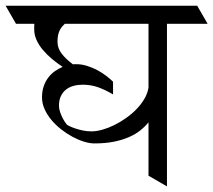

<svg xmlns="http://www.w3.org/2000/svg" viewBox="-62 -665 761 685"><path d="M467.8 -228.5Q455.6 -213.4 438.5 -199.7Q421.4 -186 397.9 -175.8Q374.5 -165.5 344 -159.4Q313.5 -153.3 274.9 -153.3Q258.3 -153.3 238.3 -159.4Q218.3 -165.5 197.5 -176.5Q176.8 -187.5 157 -202.9Q137.2 -218.3 121.8 -236.6Q106.4 -254.9 97.2 -275.4Q87.9 -295.9 87.9 -317.9Q87.9 -339.8 94 -357.4Q100.1 -375 110.4 -388.4Q120.6 -401.9 133.8 -411.1Q147 -420.4 161.6 -426.3Q141.6 -439.5 123.3 -454.8Q105 -470.2 90.8 -487.1Q76.7 -503.9 68.4 -522.2Q60.1 -540.5 60.1 -559.6Q60.1 -564.9 60.1 -570.1Q60.1 -575.2 60.5 -580.1H-4.9L-42 -644.5H641.6L678.7 -580.1H533.7V0L467.8 -38.1ZM341.3 -328.1Q314.9 -343.8 289.1 -353.3Q263.2 -362.8 232.9 -362.8Q215.8 -362.8 200.4 -358.6Q185.1 -354.5 173.6 -345.5Q162.1 -336.4 155.3 -322.3Q148.4 -308.1 148.4 -288.1Q148.4 -276.9 152.3 -265.6Q156.2 -254.4 161.1 -244.6Q166 -234.9 170.9 -228Q175.8 -221.2 177.2 -219.7Q178.2 -218.8 186.3 -214.8Q194.3 -210.9 206.3 -206.8Q218.3 -202.6 233.4 -199.5Q248.5 -196.3 264.2 -196.3Q281.7 -196.3 302.7 -202.1Q323.7 -208 345.2 -218.5Q366.7 -229 387.5 -243.7Q408.2 -258.3 425 -275.6Q441.9 -293 453.1 -312.3Q464.4 -331.5 467.8 -352.1V-580.1H169.4Q165 -576.2 160.4 -571Q155.8 -565.9 151.9 -558.6Q147.9 -551.3 145.5 -540.8Q143.1 -530.3 143.1 -516.1Q143.1 -492.2 159.2 -472.2Q175.3 -452.1 198.2 -435.5Q201.2 -436 204.3 -436Q207.5 -436 210.4 -436Q229.5 -436 248.8 -429.9Q268.1 -423.8 285.4 -414.6Q302.7 -405.3 317.1 -394.3Q331.5 -383.3 341.3 -373.5Z"/></svg>

Font: Kurinto Seri
Style: Regular
Weight: 400
Designer: Kurinto was developed by Clint Goss from a range of fonts that are compatible with the SIL Open Font License Version 1.1
Foundry: Clinton F. Goss
Version: Version 2.196; July 25, 2020